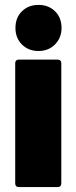

<svg xmlns="http://www.w3.org/2000/svg" viewBox="-20 -763 309 783"><path d="M43 -649Q43 -691 69.5 -717Q96 -743 137 -743Q178 -743 204.5 -717Q231 -691 231 -649Q231 -609 204.5 -582Q178 -555 137 -555Q96 -555 69.5 -581.5Q43 -608 43 -649ZM57 -520H215Q222 -520 226 -516Q230 -512 230 -505V-15Q230 -8 226 -4Q222 0 215 0H57Q50 0 46 -4Q42 -8 42 -15V-505Q42 -512 46 -516Q50 -520 57 -520Z"/></svg>

Font: Barlow Black
Style: Regular
Weight: 900
Designer: Jeremy Tribby
Foundry: Tribby Type
Version: Version 1.422